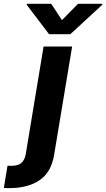

<svg xmlns="http://www.w3.org/2000/svg" viewBox="-125 -792 562 1017"><path d="M-104.8 203.8 -85.2 85.6Q-79.5 85.9 -74.8 86.1Q-70 86.3 -65.3 86.3Q-28.8 86.3 -11.4 70.7Q6 55 11.4 24.5L105.8 -545.5H257.1L161.9 27Q146.7 121.1 83.8 163Q21.7 204.5 -75.3 204.5Q-82.4 204.5 -89.5 204.4Q-96.6 204.2 -104.8 203.8ZM16.3 -767 17 -772H146.3L203.1 -685.4L288.7 -772H417.6L416.9 -767L247.5 -610.8H134.9Z"/></svg>

Font: Inter P
Style: Bold Italic
Weight: 700
Italic angle: 9.39999°
Designer: Rasmus Andersson
Foundry: rsms
Version: Version 3.018;git-588b23468